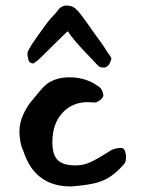

<svg xmlns="http://www.w3.org/2000/svg" viewBox="-20 -694 525 693"><path d="M238 -21Q105 -20 64 -150Q57 -164 54 -181Q51 -198 50 -217Q50 -251 64.5 -282Q79 -313 97 -333L116 -356Q131 -374 138 -381Q172 -415 231 -415Q294 -415 341 -378Q345 -375 349 -365.5Q353 -356 353 -350Q353 -342 341 -332.5Q329 -323 319 -324Q251 -332 210 -291.5Q169 -251 169 -181Q169 -135 188.5 -116Q208 -97 253 -97Q281 -97 306 -108.5Q331 -120 364 -141L383 -153Q388 -155 395 -157Q402 -159 410 -160Q427 -162 431 -149Q435 -136 435 -131Q435 -109 428 -102Q402 -72 376.5 -55.5Q351 -39 319 -32Q287 -25 238 -21ZM354 -450Q339 -450 332 -459Q301 -491 276.5 -517.5Q252 -544 235 -566Q231 -572 228.5 -576Q226 -580 225 -581Q224 -583 129 -488Q116 -475 101 -465Q86 -465 82.5 -478.5Q79 -492 79 -502Q79 -508 93 -531Q100 -542 112.5 -559.5Q125 -577 143 -602Q149 -610 156 -619Q163 -628 171 -636Q179 -644 184.5 -651Q190 -658 193 -662Q204 -674 221 -674Q237 -674 250 -665Q264 -654 287 -621Q297 -608 304 -597.5Q311 -587 316 -580Q333 -557 344.5 -541Q356 -525 361 -516Q369 -503 375.5 -495Q382 -487 382 -482Q374 -450 354 -450Z"/></svg>

Font: Mansalva
Style: Regular
Weight: 400
Designer: Carolina Short
Foundry: Carolina Short
Version: Version 2.112; ttfautohint (v1.8.4.7-5d5b)